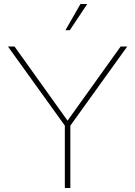

<svg xmlns="http://www.w3.org/2000/svg" viewBox="-20 -946 680 966"><path d="M306.2 0V-314L20 -711.9H53.2L319.8 -338.9L586.9 -711.9H620.1L334 -314V0ZM331.1 -793.9H309.1L384.8 -925.8H418.9Z"/></svg>

Font: Creato Display Thin
Style: Regular
Weight: 265
Version: Version 1.000